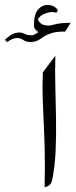

<svg xmlns="http://www.w3.org/2000/svg" viewBox="-115 -761 308 783"><path d="M59.6 -465.8 110.8 -533.7Q108.9 -476.1 110.6 -410.6Q112.3 -345.2 113.5 -277.6Q114.7 -210 111.8 -145.8Q108.9 -81.5 97.7 -26.4Q92.3 -1.5 66.9 2.4Q68.8 -83.5 67.4 -146.5Q65.9 -209.5 63.2 -260.5Q60.5 -311.5 59.1 -360.1Q57.6 -408.7 59.6 -465.8ZM50.3 -624.5Q40 -629.9 31.7 -638.2Q23.4 -646.5 23.4 -656.2Q23.4 -702.1 39.6 -721.4Q55.7 -740.7 79.6 -740.7Q106 -740.7 121.1 -719.7L115.2 -709Q107.9 -711.9 98.6 -711.9Q81.5 -711.9 62.3 -702.9Q43 -693.8 37.6 -677.2L39.1 -687Q40 -675.3 51 -666Q62 -656.7 81.5 -656.7Q90.8 -656.7 102.5 -659.7ZM172.9 -668 150.9 -632.3Q115.2 -632.3 95.2 -626Q75.2 -619.6 63 -611.1Q50.8 -602.5 39.3 -596.2Q27.8 -589.8 8.3 -589.8Q-9.3 -589.8 -20 -597.9Q-30.8 -606 -45.9 -606Q-62 -606 -86.4 -589.4L-94.7 -598.6Q-76.7 -616.2 -63 -622.3Q-49.3 -628.4 -38.1 -628.4Q-23.9 -628.4 -13.9 -622.8Q-3.9 -617.2 12.2 -617.2Q22.9 -617.2 33.7 -624.8Q44.4 -632.3 60.5 -642.6Q76.7 -652.8 103.5 -660.4Q130.4 -668 172.9 -668Z"/></svg>

Font: Lateef
Style: Regular
Weight: 400
Designer: SIL International
Foundry: SIL International
Version: Version 4.200